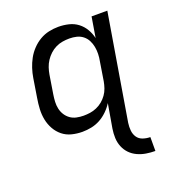

<svg xmlns="http://www.w3.org/2000/svg" viewBox="-136 -634 872 962"><g transform="rotate(-20 300.0 -152.5)"><path d="M528 223Q503 223 479 219Q455 215 433.5 205Q412 195 396 178.5Q380 162 371 140Q362 118 361 93.5Q360 69 364 44L386 -84Q373 -63 354 -44.5Q335 -26 313 -14Q291 -2 266.5 3Q242 8 218 8Q189 8 161.5 1Q134 -6 113 -23Q92 -40 78.5 -64Q65 -88 59.5 -115.5Q54 -143 55.5 -172Q57 -201 62 -230L78 -330Q82 -355 90 -379.5Q98 -404 110.5 -427Q123 -450 142 -470Q161 -490 184 -503.5Q207 -517 232.5 -522.5Q258 -528 283 -528Q311 -528 338 -521.5Q365 -515 386 -499Q407 -483 420.5 -460Q434 -437 440 -411L458 -520H542L448 44Q445 65 447 85Q449 105 459.5 120.5Q470 136 489 142.5Q508 149 528 149ZM251 -66Q268 -66 285.5 -68.5Q303 -71 320.5 -78.5Q338 -86 352.5 -98Q367 -110 378 -125.5Q389 -141 395 -158.5Q401 -176 404 -193L420 -293Q424 -313 424.5 -332.5Q425 -352 421.5 -370.5Q418 -389 409.5 -405.5Q401 -422 386.5 -433.5Q372 -445 353.5 -449.5Q335 -454 315 -454Q297 -454 278.5 -451Q260 -448 242.5 -439.5Q225 -431 210.5 -417.5Q196 -404 185.5 -388Q175 -372 169 -354Q163 -336 160 -318L144 -218Q141 -199 140 -180Q139 -161 143 -143Q147 -125 156.5 -110Q166 -95 180.5 -84.5Q195 -74 213.5 -70Q232 -66 251 -66Z"/></g></svg>

Font: Iosevka Extended Oblique
Style: Regular
Weight: 400
Width: 7
Italic angle: -9°
Monospace: yes
Designer: Belleve Invis
Foundry: Belleve Invis
Version: Version 32.0.1; ttfautohint (v1.8.4)